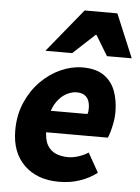

<svg xmlns="http://www.w3.org/2000/svg" viewBox="-55 -809 631 864"><g transform="rotate(5 261.0 -377.0)"><path d="M244 12Q145 12 86.5 -45Q28 -102 28 -202Q28 -271 52.5 -327.5Q77 -384 117.5 -425Q158 -466 207.5 -488Q257 -510 306 -510Q367 -510 403 -484.5Q439 -459 454.5 -416.5Q470 -374 470 -322Q470 -298 465.5 -274Q461 -250 455.5 -231.5Q450 -213 446 -205H138L150 -303H345Q348 -310 348.5 -316Q349 -322 349 -330Q349 -348 343.5 -363Q338 -378 324.5 -387Q311 -396 288 -396Q271 -396 250 -387Q229 -378 210 -357Q191 -336 179 -301.5Q167 -267 167 -216Q167 -171 181.5 -146.5Q196 -122 220.5 -112Q245 -102 275 -102Q298 -102 323.5 -110.5Q349 -119 366 -131L415 -44Q384 -19 340 -3.5Q296 12 244 12ZM132 -570 292 -766H440L522 -570H410L355 -661H351L253 -570Z"/></g></svg>

Font: Source Sans 3 ExtraBold
Style: Italic
Weight: 800
Italic angle: -11°
Version: Version 3.052;hotconv 1.1.0;makeotfexe 2.6.0